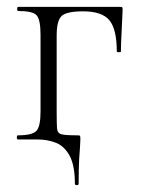

<svg xmlns="http://www.w3.org/2000/svg" viewBox="-20 -406 412 559"><path d="M198 129Q198 76 183 48Q168 20 143.5 10Q119 0 88 0H32Q29 0 29 -6Q29 -12 32 -12Q74 -12 86 -25Q98 -38 98 -81V-305Q98 -349 86.5 -361.5Q75 -374 33 -374Q30 -374 30 -380Q30 -386 33 -386H329Q335 -386 336 -384.5Q337 -383 337 -377Q336 -347 334 -311.5Q332 -276 332 -256Q332 -254 326 -254Q320 -254 320 -256Q320 -321 298.5 -347Q277 -373 222 -373Q173 -373 159 -359Q145 -345 145 -303V-81Q145 -47 146 -32.5Q147 -18 159 -15Q171 -12 205 -12Q212 -12 213 -10.5Q214 -9 214 0Q214 9 213 21Q212 33 210.5 57Q209 81 209 129Q209 133 203.5 133Q198 133 198 129Z"/></svg>

Font: Cormorant Garamond Light
Style: Regular
Weight: 300
Designer: Christian Thalmann (Catharsis Fonts)
Foundry: Catharsis Fonts
Version: Version 4.001